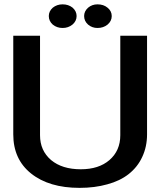

<svg xmlns="http://www.w3.org/2000/svg" viewBox="-20 -867 749 897"><path d="M502 -792Q502 -815.4 482.4 -831.1Q463.9 -846.7 435.5 -846.7Q410.2 -846.7 391.6 -831.1Q373 -814.5 373 -792Q373 -768.6 391.6 -752Q410.2 -736.3 435.5 -736.3Q462.9 -736.3 482.4 -752Q502 -768.6 502 -792ZM542 -700.2Q542 -700.2 542 -639.6Q542 -580.1 542 -502Q542 -440.4 542 -379.9Q542 -318.4 542 -280.3Q542 -258.8 542 -247.1Q542 -235.4 542 -235.4Q542 -163.1 491.2 -119.1Q441.4 -76.2 357.4 -76.2Q270.5 -76.2 218.8 -119.1Q167 -163.1 167 -235.4Q167 -235.4 167 -294.9Q167 -354.5 167 -432.6Q167 -465.8 167 -499Q167 -533.2 167 -564.5Q167 -621.1 167 -660.2Q167 -700.2 167 -700.2Q167 -700.2 151.4 -700.2Q134.8 -700.2 114.3 -700.2Q88.9 -700.2 65.4 -700.2Q42 -700.2 42 -700.2Q42 -700.2 42 -640.6Q42 -581.1 42 -503.9Q42 -471.7 42 -438.5Q42 -404.3 42 -374Q42 -317.4 42 -278.3Q42 -239.3 42 -239.3Q42 -123 125 -56.6Q209 10.7 351.6 10.7Q422.9 10.7 481.4 -5.9Q540 -21.5 581.1 -53.7Q623 -86.9 644.5 -133.8Q667 -181.6 667 -239.3Q667 -239.3 667 -298.8Q667 -357.4 667 -434.6Q667 -467.8 667 -501Q667 -534.2 667 -565.4Q667 -622.1 667 -661.1Q667 -700.2 667 -700.2Q667 -700.2 651.4 -700.2Q634.8 -700.2 614.3 -700.2Q588.9 -700.2 565.4 -700.2Q542 -700.2 542 -700.2ZM337.9 -792Q337.9 -814.5 319.3 -831.1Q299.8 -846.7 272.5 -846.7Q246.1 -846.7 226.6 -831.1Q208 -814.5 208 -792Q208 -768.6 226.6 -752Q246.1 -736.3 272.5 -736.3Q298.8 -736.3 318.4 -752Q337.9 -768.6 337.9 -792Z"/></svg>

Font: umazing
Style: Display
Weight: 400
Designer: umazing